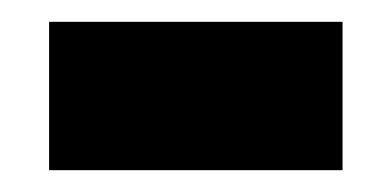

<svg xmlns="http://www.w3.org/2000/svg" viewBox="-20 -356 359 176"><path d="M25 -200H294V-336H25Z"/></svg>

Font: Noto Sans Lao UI ExtBd
Style: Regular
Weight: 800
Designer: Monotype Design Team
Foundry: Monotype Imaging Inc.
Version: Version 2.000